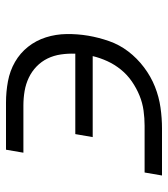

<svg xmlns="http://www.w3.org/2000/svg" viewBox="20 -580 560 640"><g transform="rotate(-90 300.0 -260.0)"><path d="M35 0 45 -58H201Q226 -58 251.5 -61.5Q277 -65 301.5 -75Q326 -85 348.5 -100.5Q371 -116 388 -137Q405 -158 416 -182Q427 -206 433 -231H163L173 -289H441Q442 -313 438.5 -337Q435 -361 425 -381.5Q415 -402 398.5 -418Q382 -434 361 -444Q340 -454 316.5 -458Q293 -462 268 -462H111L121 -520H278Q314 -520 349 -513.5Q384 -507 413.5 -490Q443 -473 464 -446.5Q485 -420 495.5 -387Q506 -354 506.5 -318Q507 -282 501 -246Q495 -211 483 -176.5Q471 -142 448.5 -112.5Q426 -83 395.5 -60Q365 -37 331 -23.5Q297 -10 261.5 -5Q226 0 192 0Z"/></g></svg>

Font: Iosevka SS04 Light Extended
Style: Italic
Weight: 300
Width: 7
Italic angle: -9°
Monospace: yes
Designer: Belleve Invis
Foundry: Belleve Invis
Version: Version 19.0.0; ttfautohint (v1.8.4)